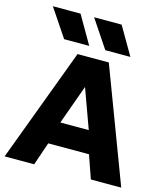

<svg xmlns="http://www.w3.org/2000/svg" viewBox="-133 -1039 992 1142"><g transform="rotate(15 362.5 -468.5)"><path d="M3.5 0 265 -700H457.5L721.5 0H534.5L485 -142H234L185.5 0ZM271.5 -280.5H446.5L358.5 -522.5ZM573 -765H418.5L303.5 -937H473ZM319.5 -765H165L49.5 -937H220Z"/></g></svg>

Font: Geologica
Style: Bold
Weight: 700
Designer: Sindre Bremnes, Frode Helland
Foundry: Monokrom Skriftforlag AS
Version: Version 1.010; ttfautohint (v1.8.4.7-5d5b);gftools[0.9.28]